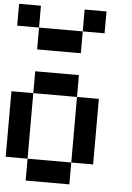

<svg xmlns="http://www.w3.org/2000/svg" viewBox="-64 -1047 753 1094"><g transform="rotate(5 312.5 -500.0)"><path d="M0 -125V-500H125V-125ZM0 -875V-1000H125V-875ZM125 -125H375V0H125ZM125 -500V-625H375V-500ZM125 -875H375V-750H125ZM375 -125V-500H500V-125ZM375 -875V-1000H500V-875Z"/></g></svg>

Font: Galmuri7 Regular
Style: Regular
Weight: 400
Designer: Lee Minseo (quiple)
Version: Version 2.399;hotconv 1.1.1;makeotfexe 2.6.0 DEVELOPMENT